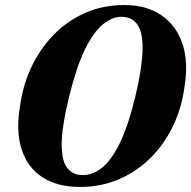

<svg xmlns="http://www.w3.org/2000/svg" viewBox="-20 -731 758 761"><path d="M472.5 -711Q560 -711 619 -671Q678 -631 702.8 -558.5Q727.5 -486 711.5 -388.5Q700 -301.5 664.5 -228.8Q629 -156 574 -102.5Q519 -49 448.8 -19.5Q378.5 10 297.5 10Q206.5 10 147 -29.2Q87.5 -68.5 64.8 -142Q42 -215.5 60.5 -317.5Q72 -397.5 106.2 -468.8Q140.5 -540 194 -594.5Q247.5 -649 318 -680Q388.5 -711 472.5 -711ZM308.5 -37Q346.5 -37 383.2 -65.2Q420 -93.5 454 -162Q488 -230.5 517 -351Q531.5 -412.5 538.2 -459.2Q545 -506 545 -540Q545.5 -605.5 523.5 -635Q501.5 -664.5 462 -664.5Q424.5 -664.5 387.5 -634.2Q350.5 -604 317 -535.8Q283.5 -467.5 255.5 -354Q239.5 -289 232 -240.8Q224.5 -192.5 224.5 -158Q224.5 -93.5 246.5 -65.2Q268.5 -37 308.5 -37Z"/></svg>

Font: Fraunces 144pt Soft
Style: Bold Italic
Weight: 700
Italic angle: -16°
Version: Version 1.000;[b76b70a41]